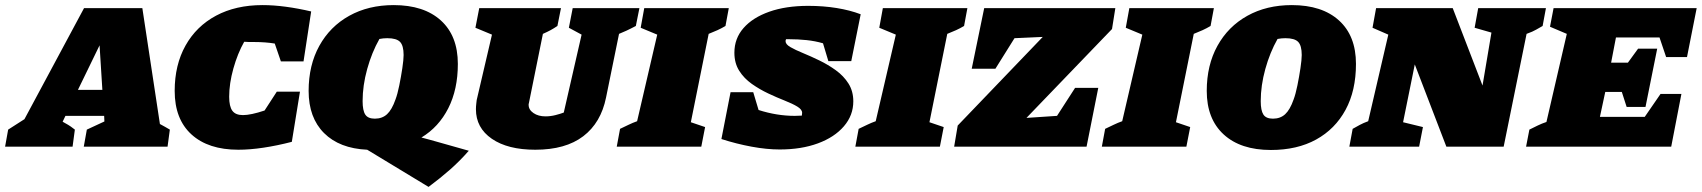

<svg xmlns="http://www.w3.org/2000/svg" viewBox="-97 -576 6683 754"><path d="M531 -89Q542 -83 551 -78Q560 -73 570 -67L561 0H232L244 -67L313 -99L312 -121H160L149 -98Q163 -90 171 -85.5Q179 -81 197 -67L188 0H-77L-65 -67L-1 -108L233 -544H462ZM209 -223H305L294 -398Z M839 12Q721 12 655 -48Q589 -108 589 -219Q589 -321 631.5 -397Q674 -473 751.5 -514.5Q829 -556 934 -556Q977 -556 1025.5 -549.5Q1074 -543 1125 -531L1095 -335H1006L982 -405Q945 -411 901 -411Q891 -411 881.5 -411Q872 -411 862 -412Q836 -366 819.5 -307Q803 -248 803 -196Q803 -158 815.5 -141Q828 -124 857 -124Q888 -124 942 -142L990 -216H1081L1049 -19Q991 -4 937.5 4Q884 12 839 12Z M1586 158 1345 12Q1236 7 1175.5 -53.5Q1115 -114 1115 -219Q1115 -320 1157 -396Q1199 -472 1274.5 -514Q1350 -556 1449 -556Q1568 -556 1634.5 -495.5Q1701 -435 1701 -325Q1701 -225 1663.5 -151Q1626 -77 1558 -36Q1572 -32 1586 -28.5Q1600 -25 1613 -21L1744 16Q1709 56 1671 89.5Q1633 123 1586 158ZM1375 -110Q1404 -110 1423 -127.5Q1442 -145 1456 -185Q1464 -206 1471 -240.5Q1478 -275 1483 -308.5Q1488 -342 1488 -360Q1488 -397 1474 -411.5Q1460 -426 1424 -426Q1408 -426 1393 -423Q1363 -370 1345 -305Q1327 -240 1327 -179Q1327 -142 1337.5 -126Q1348 -110 1375 -110Z M2005 12Q1897 12 1834.5 -31Q1772 -74 1772 -147Q1772 -158 1773.5 -170Q1775 -182 1775 -183L1835 -440L1770 -467L1785 -544H2106L2092 -474Q2077 -464 2065 -457.5Q2053 -451 2035 -443L1980 -171Q1979 -167 1979 -167Q1979 -167 1979 -164Q1979 -145 1998 -132Q2017 -119 2045 -119Q2065 -119 2084.5 -124Q2104 -129 2117 -134L2187 -440L2137 -467L2152 -544H2414L2400 -474Q2388 -468 2380.5 -464Q2373 -460 2363 -455.5Q2353 -451 2334 -443L2283 -193Q2263 -94 2193.5 -41Q2124 12 2005 12Z M2325 0 2338 -70Q2355 -78 2371.5 -86Q2388 -94 2405 -100L2484 -440L2419 -467L2433 -544H2765L2752 -474Q2737 -465 2720.5 -457.5Q2704 -450 2686 -443L2616 -96L2672 -77L2657 0Z M3156 -336 3135 -406Q3104 -415 3070.5 -418.5Q3037 -422 3002 -422Q2996 -422 2990 -422Q2988 -419 2988 -414Q2988 -402 3007 -391Q3026 -380 3056.5 -367.5Q3087 -355 3121 -338.5Q3155 -322 3185.5 -300Q3216 -278 3235 -248Q3254 -218 3254 -178Q3254 -123 3217 -80Q3180 -37 3115 -13Q3050 11 2965 11Q2914 11 2854.5 0Q2795 -11 2736 -30L2772 -214H2861L2882 -144Q2954 -121 3024 -121Q3038 -121 3052 -122Q3053 -127 3053 -133Q3053 -146 3034 -157.5Q3015 -169 2984.5 -181Q2954 -193 2920 -209Q2886 -225 2855.5 -246.5Q2825 -268 2806 -298Q2787 -328 2787 -369Q2787 -425 2823 -466Q2859 -507 2924 -530Q2989 -553 3077 -553Q3136 -553 3188.5 -544.5Q3241 -536 3283 -520L3246 -336Z M3262 0 3275 -70Q3292 -78 3308.5 -86Q3325 -94 3342 -100L3421 -440L3356 -467L3370 -544H3702L3689 -474Q3674 -465 3657.5 -457.5Q3641 -450 3623 -443L3553 -96L3609 -77L3594 0Z M4270 -462 3934 -113 4054 -121 4125 -231H4216L4170 0H3650L3664 -83L3998 -431L3887 -426L3812 -306H3719L3768 -544H4283Z M4230 0 4243 -70Q4260 -78 4276.5 -86Q4293 -94 4310 -100L4389 -440L4324 -467L4338 -544H4670L4657 -474Q4642 -465 4625.5 -457.5Q4609 -450 4591 -443L4521 -96L4577 -77L4562 0Z M4894 13Q4775 13 4708.5 -48Q4642 -109 4642 -219Q4642 -320 4684 -396Q4726 -472 4801.5 -514Q4877 -556 4976 -556Q5095 -556 5161.5 -495.5Q5228 -435 5228 -325Q5228 -220 5187 -144.5Q5146 -69 5071.5 -28Q4997 13 4894 13ZM4902 -110Q4931 -110 4950 -127.5Q4969 -145 4983 -185Q4991 -206 4998 -240.5Q5005 -275 5010 -308.5Q5015 -342 5015 -360Q5015 -397 5001 -411.5Q4987 -426 4951 -426Q4935 -426 4920 -423Q4890 -370 4872 -305Q4854 -240 4854 -179Q4854 -142 4864.5 -126Q4875 -110 4902 -110Z M5708 -544H5974L5961 -474Q5948 -467 5935.5 -459.5Q5923 -452 5898 -443L5808 0H5583L5459 -323L5413 -96L5491 -77L5476 0H5202L5215 -70Q5229 -78 5243 -85.5Q5257 -93 5276 -100L5355 -440L5293 -467L5307 -544H5608L5725 -240L5760 -448L5694 -467Z M5896 0 5909 -67Q5925 -75 5941.5 -83Q5958 -91 5976 -97L6056 -443L5990 -471L6004 -544H6566L6528 -352H6446L6420 -429H6249L6230 -330H6296L6336 -385H6411L6365 -156H6291L6272 -215H6207L6186 -117H6362L6424 -207H6506L6466 0Z"/></svg>

Font: Piazzolla SC Black
Style: Italic
Weight: 900
Italic angle: -11.3°
Designer: Juan Pablo del Peral
Foundry: Huerta Tipografica
Version: Version 1.330